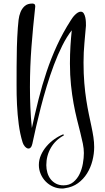

<svg xmlns="http://www.w3.org/2000/svg" viewBox="-20 -686 590 1083"><path d="M374.5 -327.6Q374.5 -379.4 377.4 -426.5Q380.4 -473.6 384.8 -515.1Q356.4 -479 331.1 -428.2Q305.7 -377.4 283.9 -319.3Q262.2 -261.2 243.7 -200Q225.1 -138.7 210.2 -80.6Q195.3 -22.5 183.8 28.3Q172.4 79.1 164.6 115.2Q163.6 119.1 162.4 125.5Q161.1 131.8 158.4 137.7Q155.8 143.6 151.4 147.7Q147 151.9 140.6 151.9Q134.8 151.9 129.4 148.2Q124 144.5 119.6 139.4Q115.2 134.3 112.1 128.2Q108.9 122.1 107.4 116.7Q92.8 69.3 85.7 14.9Q78.6 -39.6 75.9 -95.5Q73.2 -151.4 73.5 -206.5Q73.7 -261.7 73.7 -311Q73.7 -365.7 75.2 -420.4Q76.7 -475.1 80.6 -529.8Q82 -549.3 84.7 -573.2Q87.4 -597.2 95.7 -617.7Q104 -638.2 119.6 -652.1Q135.3 -666 162.6 -666Q169.4 -666 174.1 -662.8Q178.7 -659.7 178.7 -651.9V-647.9Q172.4 -589.8 167 -533.9Q161.6 -478 157.5 -422.4Q153.3 -366.7 151.1 -310.3Q148.9 -253.9 148.9 -194.8Q148.9 -137.2 151.4 -79.3Q153.8 -21.5 159.7 36.1Q177.7 -46.9 197.5 -126Q217.3 -205.1 242.7 -281Q268.1 -356.9 301.3 -429.2Q334.5 -501.5 378.9 -570.8Q382.8 -577.1 388.9 -585.7Q395 -594.2 402.6 -601.8Q410.2 -609.4 418.5 -614.7Q426.8 -620.1 435.5 -620.1Q446.3 -620.1 452.4 -610.4Q458.5 -600.6 461.2 -587.6Q463.9 -574.7 464.4 -561.5Q464.8 -548.3 464.8 -541Q461.4 -497.6 456.3 -444.6Q451.2 -391.6 451.2 -333Q451.2 -269.5 455.6 -217.3Q460 -165 466.8 -121.6Q473.6 -78.1 481.2 -41.7Q488.8 -5.4 495.6 26.4Q502.4 58.1 506.8 86.9Q511.2 115.7 511.2 143.6Q511.2 181.6 501.2 220.7Q491.2 259.8 470.9 292.2Q450.7 324.7 419.9 347.2Q389.2 369.6 347.2 375.5Q342.8 376.5 338.9 377Q335 377.4 330.1 377.4Q303.2 377.4 279.3 366.7Q255.4 356 237.5 337.6Q219.7 319.3 209.5 295.2Q199.2 271 199.2 244.6Q199.2 215.3 211.2 188.5Q223.1 161.6 242.7 138.9Q262.2 116.2 286.9 98.9Q311.5 81.5 337.4 71.3L340.3 77.6Q293 103 267.1 147.5Q241.2 191.9 241.2 245.6Q241.2 267.6 247.3 288.3Q253.4 309.1 265.6 324.7Q277.8 340.3 296.1 349.9Q314.5 359.4 338.4 359.4Q371.1 359.4 393.3 341.3Q415.5 323.2 428.7 295.9Q441.9 268.6 447.5 236.6Q453.1 204.6 453.1 177.2Q453.1 152.8 447.3 123.8Q441.4 94.7 432.6 60.3Q423.8 25.9 413.8 -14.4Q403.8 -54.7 395 -102.8Q386.2 -150.9 380.4 -206.5Q374.5 -262.2 374.5 -327.6Z"/></svg>

Font: Montez
Style: Regular
Weight: 400
Designer: Astigmatic (AOETI)
Foundry: Astigmatic (AOETI)
Version: Version 1.001